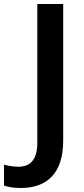

<svg xmlns="http://www.w3.org/2000/svg" viewBox="-98 -734 421 957"><path d="M6 203C132 203 217 134 217 -33V-714H88V-23C88 66 50 97 -7 97C-34 97 -57 92 -78 87V191C-58 198 -31 203 6 203Z"/></svg>

Font: Noto Sans Khmer UI SemiBold
Style: Regular
Weight: 600
Designer: Danh Hong and the Monotype Design Team
Foundry: Monotype Imaging Inc.
Version: Version 2.002